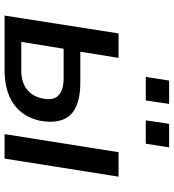

<svg xmlns="http://www.w3.org/2000/svg" viewBox="20 -779 759 839"><g transform="rotate(90 399.5 -359.5)"><path d="M48 0 126 -498H233L206 -331H341Q442 -331 483 -286.5Q524 -242 507 -152Q496 -104 467.5 -70Q439 -36 393.5 -18Q348 0 289 0ZM163 -73H289Q337 -73 368.5 -96Q400 -119 410 -164Q421 -213 397 -235.5Q373 -258 323 -258H193ZM566 0 645 -498H752L673 0ZM506 -617 521 -719H624L608 -617ZM316 -617 332 -719H434L419 -617Z"/></g></svg>

Font: Nunito Sans 7pt SemiCondensed SemiBold
Style: Italic
Weight: 600
Width: 4
Italic angle: -9°
Designer: Vernon Adams
Foundry: Vernon Adams
Version: Version 3.101;gftools[0.9.27]